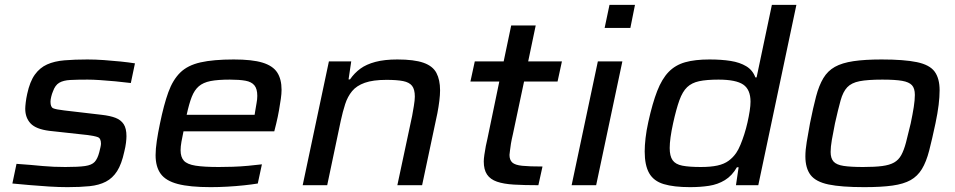

<svg xmlns="http://www.w3.org/2000/svg" viewBox="-20 -763 3934 791"><path d="M258 8Q224 8 183 5.5Q142 3 102.5 -0.5Q63 -4 31 -7L48 -88Q81 -86 107 -83.5Q133 -81 156 -79Q179 -77 201.5 -76Q224 -75 249 -75Q303 -75 330.5 -79Q358 -83 370 -96Q382 -109 389 -136Q392 -148 394 -157Q396 -166 396 -171Q396 -193 383 -198Q370 -203 338 -207L183 -224Q128 -231 106 -254.5Q84 -278 84 -315Q84 -324 86 -341Q88 -358 92 -376Q103 -427 123.5 -455.5Q144 -484 174 -497.5Q204 -511 245.5 -514.5Q287 -518 340 -518Q372 -518 408 -515.5Q444 -513 477.5 -509.5Q511 -506 536 -502L519 -421Q488 -425 455 -428Q422 -431 392.5 -433Q363 -435 341 -435Q298 -435 269.5 -433.5Q241 -432 224 -422Q207 -412 198 -386Q194 -377 191 -364.5Q188 -352 188 -344Q188 -322 199 -317Q210 -312 245 -308L399 -290Q434 -286 456 -277.5Q478 -269 489.5 -251.5Q501 -234 501 -202Q501 -191 499 -174.5Q497 -158 492 -138Q481 -87 462.5 -58Q444 -29 416 -14.5Q388 0 349 4Q310 8 258 8Z M848 8Q762 8 712.5 -5Q663 -18 642 -47Q621 -76 621 -124Q621 -149 626 -182.5Q631 -216 639 -254Q655 -332 673.5 -383Q692 -434 722.5 -464Q753 -494 806 -506Q859 -518 943 -518Q1019 -518 1061.5 -505Q1104 -492 1122 -464.5Q1140 -437 1140 -393Q1140 -377 1137 -356Q1134 -335 1129.5 -309Q1125 -283 1118 -254L1110 -222H736Q731 -199 727.5 -179Q724 -159 724 -144Q724 -116 737.5 -101Q751 -86 785.5 -80.5Q820 -75 881 -75Q907 -75 939 -76Q971 -77 1002.5 -80Q1034 -83 1059 -86L1042 -7Q1018 -3 985 0.5Q952 4 916.5 6Q881 8 848 8ZM749 -290H1029L1031 -303Q1034 -323 1037 -338.5Q1040 -354 1040 -368Q1040 -397 1028 -411.5Q1016 -426 991 -430.5Q966 -435 927 -435Q877 -435 847 -429Q817 -423 799 -407.5Q781 -392 770 -364Q759 -336 749 -290Z M1227 0 1335 -510H1427L1416 -436H1422Q1440 -462 1464.5 -480Q1489 -498 1526.5 -508Q1564 -518 1617 -518Q1686 -518 1724.5 -504.5Q1763 -491 1778 -462.5Q1793 -434 1793 -391Q1793 -372 1790 -347.5Q1787 -323 1782 -297L1719 0H1617L1678 -286Q1681 -302 1685 -326.5Q1689 -351 1689 -365Q1689 -395 1677.5 -409.5Q1666 -424 1640.5 -429Q1615 -434 1572 -434Q1517 -434 1483 -422Q1449 -410 1430.5 -387.5Q1412 -365 1402 -334Q1392 -303 1384 -266L1328 0Z M2198 0Q2140 0 2097.5 -2.5Q2055 -5 2027.5 -14.5Q2000 -24 1986.5 -44Q1973 -64 1973 -98Q1973 -108 1975.5 -125.5Q1978 -143 1981.5 -161.5Q1985 -180 1988 -191L2037 -427H1918L1936 -510H2055L2086 -658H2187L2156 -510H2295L2277 -427H2139L2093 -210Q2088 -189 2085 -171.5Q2082 -154 2081 -142.5Q2080 -131 2079 -125Q2079 -104 2090.5 -93.5Q2102 -83 2131.5 -80Q2161 -77 2215 -77Z M2471 -648 2491 -743H2596L2577 -648ZM2335 0 2443 -510H2544L2436 0Z M2823 8Q2756 8 2714.5 -4.5Q2673 -17 2654.5 -49.5Q2636 -82 2636 -139Q2636 -163 2639.5 -194Q2643 -225 2651 -261Q2668 -338 2687.5 -388Q2707 -438 2734.5 -466.5Q2762 -495 2802.5 -506.5Q2843 -518 2903 -518Q2952 -518 2990 -512Q3028 -506 3054.5 -490Q3081 -474 3092 -444H3097L3160 -743H3261L3104 0H3012L3023 -74H3016Q2996 -39 2966.5 -21Q2937 -3 2901 2.5Q2865 8 2823 8ZM2867 -75Q2908 -75 2935.5 -81Q2963 -87 2981.5 -100.5Q3000 -114 3013 -133Q3022 -146 3030.5 -166.5Q3039 -187 3046.5 -210.5Q3054 -234 3059.5 -258.5Q3065 -283 3068.5 -305.5Q3072 -328 3072 -344Q3072 -394 3042 -414.5Q3012 -435 2940 -435Q2891 -435 2860.5 -428.5Q2830 -422 2811 -404Q2792 -386 2779 -350Q2766 -314 2753 -255Q2746 -223 2742.5 -197.5Q2739 -172 2739 -153Q2739 -120 2751 -103Q2763 -86 2791 -80.5Q2819 -75 2867 -75Z M3540 8Q3446 8 3393.5 -3Q3341 -14 3319.5 -42Q3298 -70 3298 -119Q3298 -145 3303.5 -178Q3309 -211 3317 -255Q3330 -320 3342 -365.5Q3354 -411 3372 -441Q3390 -471 3419.5 -487.5Q3449 -504 3496 -511Q3543 -518 3612 -518Q3705 -518 3757.5 -507Q3810 -496 3830.5 -468Q3851 -440 3851 -391Q3851 -364 3847 -331Q3843 -298 3834 -255Q3820 -189 3808 -142.5Q3796 -96 3778 -66.5Q3760 -37 3731.5 -21Q3703 -5 3657 1.5Q3611 8 3540 8ZM3536 -75Q3584 -75 3614.5 -79Q3645 -83 3663.5 -93.5Q3682 -104 3693 -124Q3704 -144 3712.5 -176Q3721 -208 3732 -255Q3740 -293 3744.5 -322Q3749 -351 3749 -372Q3749 -399 3737 -412Q3725 -425 3696.5 -430Q3668 -435 3615 -435Q3555 -435 3521.5 -428.5Q3488 -422 3470.5 -403.5Q3453 -385 3443 -349Q3433 -313 3420 -255Q3412 -216 3407 -186.5Q3402 -157 3402 -137Q3402 -111 3414 -97.5Q3426 -84 3455.5 -79.5Q3485 -75 3536 -75Z"/></svg>

Font: Saira Expanded Medium
Style: Italic
Weight: 500
Width: 7
Italic angle: -12°
Designer: Hector Gatti with collaboration of the Omnibus-Type team
Foundry: Omnibus-Type
Version: Version 1.101